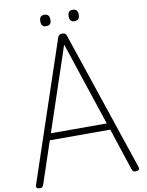

<svg xmlns="http://www.w3.org/2000/svg" viewBox="-157 -1735 1415 1854"><g transform="rotate(-10 550.0 -808.0)"><path d="M75 13Q55 12 48 2Q41 -8 47 -24L505 -1388Q511 -1406 521 -1413Q531 -1420 550 -1420Q568 -1420 578 -1413Q588 -1406 593 -1388L1052 -24Q1058 -8 1050.5 2Q1043 12 1022 13Q1004 15 995.5 8Q987 1 981 -16L846 -426H253L116 -16Q110 1 101.5 8Q93 15 75 13ZM275 -491H823L550 -1312ZM411 -1517Q387 -1517 374.5 -1530.5Q362 -1544 362 -1572Q362 -1602 374 -1615.5Q386 -1629 412 -1629Q436 -1629 448.5 -1615Q461 -1601 461 -1573Q462 -1544 449 -1530.5Q436 -1517 411 -1517ZM689 -1517Q664 -1517 652 -1530.5Q640 -1544 640 -1572Q640 -1602 652 -1615.5Q664 -1629 689 -1629Q714 -1629 726.5 -1615Q739 -1601 739 -1573Q739 -1544 726.5 -1530.5Q714 -1517 689 -1517Z"/></g></svg>

Font: Playwrite BE WAL Light
Style: Regular
Weight: 300
Version: Version 1.002